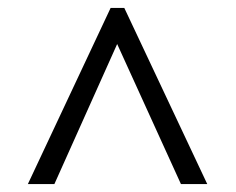

<svg xmlns="http://www.w3.org/2000/svg" viewBox="-20 -734 599 488"><path d="M261.2 -713.9H295.9L506.8 -266.1H439.9L277.8 -622.1L118.2 -266.1H50.8Z"/></svg>

Font: Sahl Naskh
Style: Regular
Weight: 400
Designer: Pascal Zoghbi
Version: Version 1.001